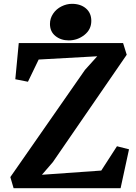

<svg xmlns="http://www.w3.org/2000/svg" viewBox="-20 -983 709 1003"><path d="M34 0ZM642 -697 256 -136 199 -70 509 -92 591 -219 654 -203 610 0H51L34 -58L424 -618L488 -689L182 -672L126 -556L60 -569L78 -758H623ZM457 -874Q457 -829 421 -800.5Q385 -772 339 -772Q298 -772 269.5 -795Q241 -818 241 -858Q241 -887 257.5 -911.5Q274 -936 301 -949.5Q328 -963 356 -963Q401 -963 429 -939Q457 -915 457 -874Z"/></svg>

Font: Martel ExtraBold
Style: Regular
Weight: 800
Designer: Dan Reynolds
Foundry: Dan Reynolds
Version: Version 1.001; ttfautohint (v1.1) -l 5 -r 5 -G 72 -x 0 -D la